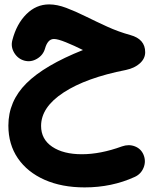

<svg xmlns="http://www.w3.org/2000/svg" viewBox="-20 -479 680 851"><path d="M197.8 -459.5Q232.9 -459.5 273.7 -444.1Q314.5 -428.7 359.9 -406.2Q405.3 -383.8 454.8 -361.1Q504.4 -338.4 557.6 -323.7Q623.5 -305.7 623.5 -247.6Q623.5 -219.7 600.3 -198.5Q577.1 -177.2 538.1 -168.9Q361.8 -134.3 262 -69.1Q162.1 -3.9 162.1 79.1Q162.1 138.2 211.4 171.4Q260.7 204.6 342.8 204.6Q425.3 204.6 520.5 169.9Q550.8 159.2 577.9 169.7Q605 180.2 616.2 207Q627.9 235.4 616.5 263.9Q605 292.5 577.1 305.2Q475.6 351.6 355 351.6Q253.9 351.6 177.7 317.9Q101.6 284.2 59.3 222.7Q17.1 161.1 17.1 77.6Q17.1 -30.3 97.2 -109.9Q177.2 -189.5 347.7 -257.3Q308.6 -276.9 272.5 -291.5Q236.3 -306.2 219.2 -306.2Q204.6 -306.2 194.8 -294.9Q185.1 -283.7 179.7 -264.2Q171.4 -234.9 144.5 -218.8Q117.7 -202.6 88.9 -210Q59.6 -217.8 43.2 -244.6Q26.9 -271.5 34.7 -300.8Q53.2 -372.6 96.7 -416Q140.1 -459.5 197.8 -459.5Z"/></svg>

Font: Mikhak-DS2-FD ExtraBold
Style: Regular
Weight: 800
Designer: Amin Abedi
Version: Version 3.2